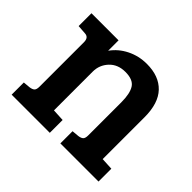

<svg xmlns="http://www.w3.org/2000/svg" viewBox="-124 -683 847 847"><g transform="rotate(45 300.0 -259.0)"><path d="M27 -423V-503H196V-438Q222 -475 265 -496.5Q308 -518 358 -518Q434 -518 475.5 -474.5Q517 -431 517 -344V-83L574 -80V0H336V-76L369 -79Q384 -81 391 -87.5Q398 -94 398 -112V-318Q398 -373 381 -399.5Q364 -426 316 -426Q269 -426 241 -396Q213 -366 213 -325V-83L270 -80V0H32V-76L65 -79Q80 -81 87 -87.5Q94 -94 94 -112V-389Q94 -419 69 -420Z"/></g></svg>

Font: Bree Serif
Style: Regular
Weight: 400
Designer: Veronika Burian, Jos Scaglione
Foundry: TypeTogether
Version: Version 1.001